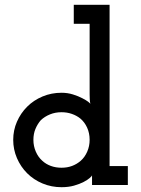

<svg xmlns="http://www.w3.org/2000/svg" viewBox="-20 -770 587 799"><path d="M512 0H363V-40Q362 -37 353 -29Q344 -21 327.5 -12.5Q311 -4 288 2.5Q265 9 236 9Q194 9 157 -6.5Q120 -22 93 -49Q66 -76 50.5 -112Q35 -148 35 -188Q35 -228 50.5 -263.5Q66 -299 93 -326Q120 -353 157 -368.5Q194 -384 236 -384Q261 -384 283.5 -377Q306 -370 323 -361Q340 -352 347 -346.5Q354 -341 356 -338Q354 -346 353.5 -358.5Q353 -371 353 -378V-671H287V-750H436V-79H512ZM236 -303Q210 -303 188 -294Q166 -285 150 -270Q136 -254 127.5 -233.5Q119 -213 119 -188Q119 -162 129 -139Q139 -116 156 -101Q171 -87 191.5 -79.5Q212 -72 236 -72Q260 -72 280 -79.5Q300 -87 316 -101Q333 -116 343 -139Q353 -162 353 -188Q353 -216 342.5 -239Q332 -262 314 -277Q299 -289 279 -296Q259 -303 236 -303Z"/></svg>

Font: Josefin Slab
Style: Bold
Weight: 700
Designer: Santiago Orozco
Foundry: Typemade
Version: Version 2.000